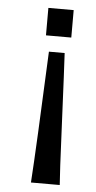

<svg xmlns="http://www.w3.org/2000/svg" viewBox="-51 -554 372 745"><g transform="rotate(5 135.0 -181.5)"><path d="M106.9 -415.3V-522.2H205.5V-415.3ZM98.6 158.6Q107.7 21.7 123.8 -353.2H185.1Q188.5 -295.4 198.1 -84.9Q207.6 125.5 210.7 158.6Z"/></g></svg>

Font: Puralecka Narrow
Style: Regular
Weight: 400
Designer: Hector Gatti, Marcela Romero, Pablo Cosgaya and Nicolas Silva
Version: Version 1.004;PS 001.004;hotconv 1.0.70;makeotf.lib2.5.58329